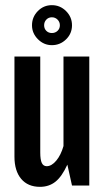

<svg xmlns="http://www.w3.org/2000/svg" viewBox="-20 -719 402 744"><path d="M36 -112V-500H136V-128Q136 -100 142 -87.5Q148 -75 161 -75Q180 -75 198 -96.5Q216 -118 226 -153V-500H326V0H259L241 -81Q220 -35 195 -15Q170 5 135 5Q88 5 62 -26Q36 -57 36 -112ZM104 -621Q104 -653 126.5 -676Q149 -699 181 -699Q213 -699 236 -676Q259 -653 259 -621Q259 -589 236 -566.5Q213 -544 181 -544Q150 -544 127 -567Q104 -590 104 -621ZM212 -621Q212 -634 203 -643Q194 -652 181 -652Q168 -652 159.5 -643Q151 -634 151 -621Q151 -608 159.5 -599.5Q168 -591 181 -591Q194 -591 203 -599.5Q212 -608 212 -621Z"/></svg>

Font: Piscolabis
Style: Regular
Weight: 400
Designer: Ariel Martín Pérez
Foundry: Tunera Type Foundry
Version: Version 1.000